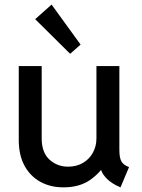

<svg xmlns="http://www.w3.org/2000/svg" viewBox="-20 -806 615 834"><path d="M255.4 7.8Q198.7 7.8 155 -16.4Q111.3 -40.5 86.4 -86.4Q61.5 -132.3 61.5 -197.8V-519H161.1V-205.1Q161.1 -143.6 194.8 -112.8Q228.5 -82 275.9 -82Q312.5 -82 340.3 -98.4Q368.2 -114.7 383.5 -142.8Q398.9 -170.9 398.9 -205.1V-519H498.5V-154.8Q498.5 -122.1 506.8 -106Q515.1 -89.8 540.5 -80.1L503.4 7.8Q462.9 -8.8 439.7 -34.2Q416.5 -59.6 416 -87.9L454.6 -66.4H389.2L439.5 -99.1Q417 -56.2 371.1 -24.2Q325.2 7.8 255.4 7.8ZM284.7 -572.3 132.8 -722.7 204.1 -786.1 330.1 -612.3Z"/></svg>

Font: Reddit Sans Medium
Style: Regular
Weight: 500
Designer: Stephen Hutchings
Foundry: Reddit
Version: Version 1.014